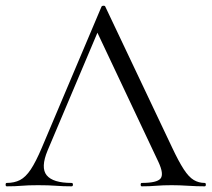

<svg xmlns="http://www.w3.org/2000/svg" viewBox="-23 -657 746 677"><path d="M0.8 0Q-3.2 0 -3.2 -6Q-3.2 -12 0.8 -12Q27.8 -12 47.7 -22.3Q67.6 -32.6 85.5 -59.5Q103.4 -86.4 124.4 -136L335 -633.8Q336.8 -636.8 342 -636.9Q347.2 -637 348.2 -633.8L583.8 -137Q607 -87.6 624.9 -60.1Q642.8 -32.6 660.3 -22.3Q677.8 -12 698.6 -12Q702.8 -12 702.8 -6Q702.8 0 698.6 0Q670.2 0 640.1 -2Q610 -4 582.4 -4Q550.8 -4 527.8 -2Q504.8 0 477 0Q473 0 473 -6Q473 -12 477 -12Q530 -12 542.9 -27.3Q555.8 -42.6 535.6 -86L314.2 -555L339.2 -585.8L145 -126.8Q119.6 -66 141.6 -39Q163.6 -12 229.2 -12Q234.2 -12 234.2 -6Q234.2 0 229.2 0Q199.2 0 174.2 -2Q149.2 -4 111.2 -4Q75.4 -4 53.5 -2Q31.6 0 0.8 0Z"/></svg>

Font: Cormorant Garamond Light
Style: Regular
Weight: 300
Designer: Christian Thalmann (Catharsis Fonts)
Foundry: Catharsis Fonts
Version: Version 4.001